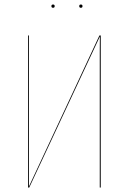

<svg xmlns="http://www.w3.org/2000/svg" viewBox="-20 -839 576 859"><path d="M210 -811.5Q210 -818.8 217.3 -818.8Q224.6 -818.8 224.6 -811.5Q224.6 -804.2 217.3 -804.2Q210 -804.2 210 -811.5ZM334.5 -811.5Q334.5 -818.8 341.8 -818.8Q349.1 -818.8 349.1 -811.5Q349.1 -804.2 341.8 -804.2Q334.5 -804.2 334.5 -811.5ZM430.7 -680.2V0H426.3V-607.9Q426.3 -619.6 426.5 -642.6Q426.8 -665.5 426.8 -675.8L110.8 0H105.5V-680.2H109.4V-54.2V-4.4L424.8 -680.2Z"/></svg>

Font: Fira Sans Compressed Four
Style: Regular
Weight: 100
Width: 1
Designer: Carrois Corporate & Edenspiekermann AG
Foundry: Carrois Corporate GbR & Edenspiekermann AG
Version: Version 4.203;PS 004.203;hotconv 1.0.88;makeotf.lib2.5.64775